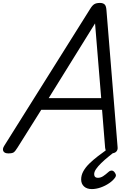

<svg xmlns="http://www.w3.org/2000/svg" viewBox="-63 -1035 916 1313"><path d="M-6 14Q-32 14 -40 -1Q-48 -16 -34 -38L554 -975Q568 -998 582 -1006.5Q596 -1015 621 -1015Q640 -1015 651.5 -1005.5Q663 -996 665 -965L741 -31Q744 -11 732.5 1.5Q721 14 695 14Q673 14 666 5.5Q659 -3 656 -23L635 -284H219L57 -26Q41 0 30.5 7Q20 14 -6 14ZM270 -364H629L587 -875ZM565 258Q531 258 511.5 240Q492 222 492 192Q492 163 507 136Q522 109 547.5 84Q573 59 605.5 34Q638 9 673 -16L738 -17V-11Q708 13 680 35.5Q652 58 629.5 80Q607 102 594 121Q581 140 581 156Q581 168 587.5 174.5Q594 181 606 181Q625 181 642 170Q659 159 680 140Q687 133 697.5 131.5Q708 130 718 140Q725 148 728.5 157.5Q732 167 725 178Q711 199 684 217.5Q657 236 625.5 247Q594 258 565 258Z"/></svg>

Font: Playwrite TZ
Style: Regular
Weight: 400
Designer: Veronika Burian, José Scaglione
Foundry: TypeTogether
Version: Version 1.002